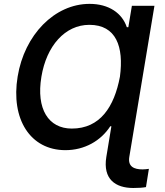

<svg xmlns="http://www.w3.org/2000/svg" viewBox="-20 -757 845 982"><path d="M641.3 45.8 769.9 -727.3H654.5L636.4 -617.9H628.6C604.8 -689.3 537.3 -737.2 438.2 -737.2C258.9 -737.2 105.1 -578.8 70.3 -365.8C34.1 -147.7 134.9 11 314.6 11C412.3 11 495.7 -36.6 544 -111.2H549.7L523.8 45.8C505.3 159.8 570.7 204.5 661.9 204.5C687.9 204.5 710.2 203.1 726.6 199.9L741.5 106.5C731.5 108 719.8 109.4 709.2 109.4C666.2 109.4 633.2 95.5 641.3 45.8ZM191.8 -364.7C217.7 -522 312.5 -630 437.1 -630C574.2 -630 614 -518.1 593.4 -364.7C564.3 -210.6 492.2 -99.4 347.3 -99.4C228 -99.4 164.1 -199.2 191.8 -364.7Z"/></svg>

Font: Magic Ui Pro Semi Bold
Style: Italic
Weight: 600
Italic angle: -9.39999°
Designer: Stefan Endress, Andreas Faust
Version: Version 1.000;FEAKit 1.0